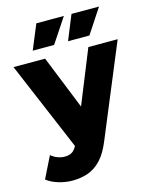

<svg xmlns="http://www.w3.org/2000/svg" viewBox="-139 -850 919 1145"><g transform="rotate(-15 320.5 -278.0)"><path d="M164 203Q121 203 77.5 189.5Q34 176 7 154L73 21Q90 36 112.5 44.5Q135 53 157 53Q188 53 206 39Q224 25 237 -5L262 -68L277 -87L461 -542H642L408 22Q380 92 343.5 131.5Q307 171 262.5 187Q218 203 164 203ZM238 23 -1 -542H194L370 -104ZM353 -607 415 -759H585L485 -607ZM135 -607 198 -759H368L267 -607Z"/></g></svg>

Font: MOST Montserrat ExtraBold
Style: Regular
Weight: 800
Designer: Julieta Ulanovsky
Foundry: Julieta Ulanovsky
Version: Version 8.000;March 11, 2024;FontCreator 15.0.0.2926 64-bit